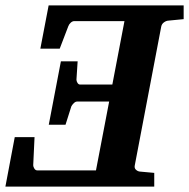

<svg xmlns="http://www.w3.org/2000/svg" viewBox="-39 -691 700 711"><path d="M141.1 -670.9H641.1V-620.1L585.4 -614.7Q576.7 -614.3 568.4 -608.4Q560.1 -602.5 558.1 -592.8L460 -78.1Q458 -68.4 464.4 -62.5Q470.7 -56.6 478.5 -55.7L532.2 -50.8V0H-19L15.6 -183.1H88.9L84 -79.1Q84 -73.7 88.1 -66.9Q92.3 -60.1 98.6 -60.1H316.4L365.2 -314.9H246.1Q240.2 -314.9 233.9 -308.6Q227.5 -302.2 225.1 -296.9L203.6 -229H141.6L186.5 -463.9H248.5L244.1 -396Q244.1 -390.6 247.8 -384.3Q251.5 -377.9 257.8 -377.9H377L421.9 -612.8H235.8Q229.5 -612.8 223.1 -607.2Q216.8 -601.6 213.9 -593.8L182.1 -510.7H110.4Z"/></svg>

Font: Charis
Style: Bold Italic
Weight: 700
Italic angle: -11°
Designer: Walt Agee, Miriam Martin, Annie Olsen, Victor Gaultney, Lorna Priest, Alan Ward, Bob Hallissy, Martin Hosken, Sharon Cor
Foundry: SIL Global
Version: Version 7.000